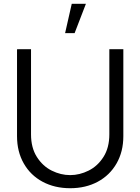

<svg xmlns="http://www.w3.org/2000/svg" viewBox="-20 -980 742 1015"><path d="M70 -260V-719.7L144 -720V-269.7Q144 -198.8 175 -150.2Q206 -101.5 253.7 -77.9Q301.3 -54.3 351 -54.3Q400.8 -54.3 448.5 -78.1Q496.2 -101.8 527.1 -150.5Q558 -199.2 558 -269.7V-720H632V-260Q632 -178.5 596.2 -116Q560.5 -53.5 496.7 -19.2Q432.8 15 351 15Q269.2 15 205.3 -19.1Q141.5 -53.2 105.8 -115.7Q70 -178.2 70 -260ZM324.2 -805H374.5L434.2 -960H359.3Z"/></svg>

Font: Tap Sans
Style: Regular
Weight: 400
Designer: Tap Payments
Foundry: Tap Payments
Version: Version 1.001;Glyphs 3.1.2 (3151)